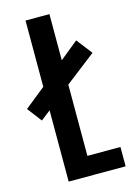

<svg xmlns="http://www.w3.org/2000/svg" viewBox="-156 -906 669 970"><g transform="rotate(-15 178.0 -421.0)"><path d="M78.6 -372.6 27.8 -333 -29.8 -408.7 78.6 -495.6V-842.3H203.6V-601.1L299.8 -679.2L363.3 -597.2L203.6 -473.6V-101.1H376.5V0H78.6Z"/></g></svg>

Font: Fjalla One
Style: Regular
Weight: 400
Designer: Irina Smirnova, Eben Sorkin
Foundry: Sorkin Type
Version: Version 1.002; ttfautohint (v1.8.4.7-5d5b);gftools[0.9.25]